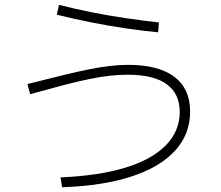

<svg xmlns="http://www.w3.org/2000/svg" viewBox="-20 -788 920 800"><path d="M232.2 -48.9Q390 -55.6 500.6 -88.9Q611.1 -122.2 670 -181.7Q728.9 -241.1 728.9 -321.1Q728.9 -397.8 674.4 -437.2Q620 -476.7 512.2 -476.7Q478.9 -476.7 441.1 -472.8Q403.3 -468.9 356.1 -459.4Q308.9 -450 247.2 -433.9Q185.6 -417.8 105.6 -395.6L94.4 -437.8Q177.8 -458.9 241.1 -474.4Q304.4 -490 352.2 -499.4Q400 -508.9 439.4 -513.3Q478.9 -517.8 513.3 -517.8Q640 -517.8 706.1 -468.3Q772.2 -418.9 772.2 -323.3Q772.2 -227.8 708.3 -158.9Q644.4 -90 525 -51.7Q405.6 -13.3 238.9 -7.8ZM638.9 -653.3Q580 -658.9 506.7 -669.4Q433.3 -680 358.9 -695Q284.4 -710 216.7 -726.7L225.6 -767.8Q290 -751.1 362.8 -736.7Q435.6 -722.2 508.3 -711.7Q581.1 -701.1 642.2 -694.4Z"/></svg>

Font: Paperlogy 2 ExtraLight
Style: Regular
Weight: 250
Designer: redesigned by Lee Juim, glyphs from Gmarket Sans & Montserrat
Foundry: PT&
Version: Version 1.001